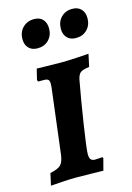

<svg xmlns="http://www.w3.org/2000/svg" viewBox="-112 -771 576 835"><g transform="rotate(-15 176.5 -353.5)"><path d="M201 -85Q201 -68 207 -61Q213 -54 226 -54Q239 -54 247.5 -55Q256 -56 259 -56L262 -51L248 2Q234 2 197.5 1Q161 0 127 0Q98 0 60.5 2.5Q23 5 11 6L23 -48Q58 -55 71 -68Q84 -81 88 -113L124 -406Q125 -413 125 -423Q125 -436 119.5 -441Q114 -446 100 -446H75Q73 -449 71 -453L83 -502Q111 -502 129 -501L197 -500Q220 -500 261.5 -502.5Q303 -505 317 -506L305 -450Q275 -446 265 -438Q255 -430 250 -408Q234 -322 217.5 -215Q201 -108 201 -85ZM56 -641Q56 -673 76 -693Q96 -713 127 -713Q152 -713 166 -698Q180 -683 180 -657Q180 -626 160.5 -606Q141 -586 110 -586Q85 -586 70.5 -601Q56 -616 56 -641ZM229 -641Q229 -673 248.5 -693Q268 -713 299 -713Q324 -713 338.5 -698Q353 -683 353 -657Q353 -626 333.5 -606Q314 -586 283 -586Q258 -586 243.5 -601Q229 -616 229 -641Z"/></g></svg>

Font: Alegreya SC
Style: Bold Italic
Weight: 700
Italic angle: -7°
Designer: Juan Pablo del Peral
Foundry: Huerta Tipografica
Version: Version 2.007; ttfautohint (v1.6)